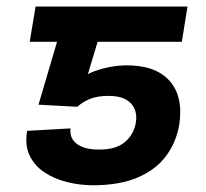

<svg xmlns="http://www.w3.org/2000/svg" viewBox="-20 -548 619 577"><path d="M212.4 -227.1 95.7 -233.4 182.6 -528.3H543.5L526.4 -422.4H273.4L244.1 -325.2Q262.2 -335 292.5 -342.8Q322.8 -350.6 355.5 -351.6Q446.3 -353 489 -305.7Q531.7 -258.3 518.6 -172.9Q509.8 -121.1 479.7 -80.1Q449.7 -39.1 395.8 -15.4Q341.8 8.3 261.2 8.8Q219.7 8.8 180.9 -1Q142.1 -10.7 112.5 -30.8Q83 -50.8 68.6 -81.5Q54.2 -112.3 61.5 -154.8L191.9 -162.1Q188.5 -131.3 212.2 -114.7Q235.8 -98.1 278.3 -98.6Q327.6 -98.1 354.7 -120.6Q381.8 -143.1 388.2 -179.2Q394 -215.3 373.3 -237.5Q352.5 -259.8 306.6 -259.8Q271 -259.8 248.5 -250Q226.1 -240.2 212.4 -227.1ZM239.7 -528.3 222.2 -422.4H69.3L86.9 -528.3Z"/></svg>

Font: Inter Tight SemiBold
Style: Italic
Weight: 600
Italic angle: -9.39999°
Designer: Rasmus Andersson
Foundry: rsms
Version: Version 3.004